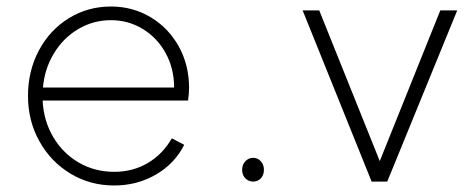

<svg xmlns="http://www.w3.org/2000/svg" viewBox="-20 -558 1447 590"><path d="M66 -263Q66 -340 99.5 -403Q133 -466 191.5 -502Q250 -538 321 -538Q388 -538 443 -505Q498 -472 529.5 -415Q561 -358 561 -288Q561 -272 558 -249H111Q114 -187 143.5 -137Q173 -87 222 -58.5Q271 -30 331 -30Q388 -30 434 -57Q480 -84 508 -133L546 -113Q517 -55 459 -21.5Q401 12 331 12Q257 12 196.5 -24.5Q136 -61 101 -124Q66 -187 66 -263ZM515 -289Q515 -347 489.5 -394Q464 -441 419.5 -468.5Q375 -496 321 -496Q267 -496 221 -469Q175 -442 146 -394.5Q117 -347 112 -289Z M724 -36Q724 -52 734 -62.5Q744 -73 758 -73Q772 -73 781.5 -62.5Q791 -52 791 -36Q791 -20 781.5 -10Q772 0 758 0Q744 0 734 -10Q724 -20 724 -36Z M910 -526H961L1147 -63L1333 -526H1385L1170 0H1122Z"/></svg>

Font: Eudoxus Sans ExtraLight
Style: Regular
Weight: 200
Designer: Stijn de Vries
Foundry: tokotype
Version: Version 2.005